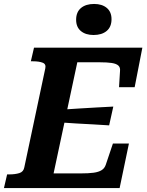

<svg xmlns="http://www.w3.org/2000/svg" viewBox="-48 -951 742 971"><path d="M604 -225 557 0H-28L-12 -69H-1Q28 -69 49.5 -75.5Q71 -82 75 -105L181 -605Q186 -627 167.5 -634Q149 -641 119 -641H108L124 -710H672L633 -510H554L559 -592Q561 -610 550.5 -619.5Q540 -629 517 -632.5Q494 -636 457 -636H343L223 -74H359Q400 -74 425.5 -77.5Q451 -81 466 -90.5Q481 -100 487 -118L523 -225ZM270 -397Q313 -400 355.5 -402.5Q398 -405 440.5 -407.5Q483 -410 525 -412L504 -317Q464 -320 422 -322Q380 -324 338.5 -326.5Q297 -329 256 -332ZM425 -774Q467 -774 491.5 -794.5Q516 -815 516 -854Q516 -891 492 -911Q468 -931 428 -931Q386 -931 361.5 -910.5Q337 -890 337 -851Q337 -814 361 -794Q385 -774 425 -774Z"/></svg>

Font: Roboto Serif 20pt SemiBold
Style: Italic
Weight: 600
Italic angle: -10°
Version: Version 1.007